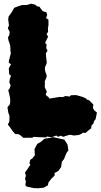

<svg xmlns="http://www.w3.org/2000/svg" viewBox="-20 -713 540 1030"><path d="M244 -184 281 -190 299 -193 317 -192 331 -198 354 -195 360 -202 388 -203 410 -197 426 -192 441 -185 446 -179 458 -175 481 -152 478 -134 485 -122 500 -109 493 -74 484 -62 481 -50 471 -40 469 -24 460 -18 439 0 423 -1 419 4 403 11 377 14 357 10 346 12 319 21 307 15 291 21 282 14 263 21 259 24 231 19 229 24 187 23 161 21 153 26H115L106 27L92 15L80 7L62 6L49 -8L33 -31L22 -45L30 -60L31 -92L25 -107L20 -137L33 -154L35 -170L34 -187L28 -215L24 -228L32 -239L37 -255L30 -271L33 -290L39 -307L29 -315L28 -336L27 -346L39 -368L27 -377L28 -390L33 -406L38 -428L36 -441L35 -467L31 -481L25 -498L23 -513L30 -525L32 -542L22 -562L28 -577L24 -608L26 -624L45 -651L56 -671L82 -681L100 -686H123L147 -693L169 -688L179 -679L192 -677L199 -666L210 -653L229 -647L233 -633L227 -616L240 -607V-577L237 -561L238 -543L230 -530L238 -516L228 -496L222 -482L230 -475L228 -454L235 -441L226 -427L228 -400L231 -378L228 -367L221 -352V-337L225 -324L231 -306L228 -295L220 -276L221 -269L220 -245L231 -222L225 -204L242 -190ZM184 297 161 296 123 288 116 280 119 259 114 246 119 230 114 213 143 171 138 163 142 145 155 135 167 120 165 87 180 59 196 50 219 31 248 27 267 23 297 30 325 36 342 62 347 94 337 107 323 141 312 154 308 183 293 204 273 215V229L257 244L240 266L237 281L214 294Z"/></svg>

Font: Winky Rough Black
Style: Regular
Weight: 900
Designer: Simon Atzbach
Foundry: typofactur
Version: Version 1.206; ttfautohint (v1.8.4.7-5d5b)